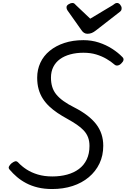

<svg xmlns="http://www.w3.org/2000/svg" viewBox="-20 -1256 854 1296"><path d="M332 20Q279 20 235.5 9.5Q192 -1 157 -19.5Q122 -38 94.5 -61.5Q67 -85 45 -111Q35 -122 41 -133Q47 -144 57 -153Q71 -164 81.5 -167Q92 -170 102 -160Q126 -134 159 -112.5Q192 -91 235.5 -78Q279 -65 333 -65Q387 -65 433 -77.5Q479 -90 513 -115.5Q547 -141 565.5 -180Q584 -219 584 -271Q584 -303 574.5 -328.5Q565 -354 545.5 -375Q526 -396 498 -415Q470 -434 434 -454Q399 -473 368.5 -493.5Q338 -514 313 -537.5Q288 -561 269.5 -589.5Q251 -618 241 -653Q231 -688 231 -732Q231 -786 252.5 -832.5Q274 -879 315.5 -913Q357 -947 414.5 -966Q472 -985 543 -985Q598 -985 647 -969Q696 -953 736.5 -927Q777 -901 805 -872Q816 -862 813.5 -850.5Q811 -839 798 -827Q787 -816 774.5 -814Q762 -812 753 -820Q729 -841 698 -859Q667 -877 629 -888.5Q591 -900 543 -900Q495 -900 454.5 -889Q414 -878 385 -857Q356 -836 340 -804.5Q324 -773 324 -732Q324 -698 332.5 -670Q341 -642 359.5 -619Q378 -596 408.5 -574Q439 -552 483 -530Q532 -505 568.5 -477Q605 -449 629 -418Q653 -387 665 -350.5Q677 -314 677 -272Q677 -206 651.5 -152.5Q626 -99 579.5 -60Q533 -21 470 -0.5Q407 20 332 20ZM770 -1236Q782 -1236 791.5 -1224Q801 -1212 801 -1201Q801 -1191 798 -1186Q795 -1181 790 -1177L628 -1051Q613 -1039 599.5 -1033.5Q586 -1028 570 -1028Q557 -1028 546.5 -1035Q536 -1042 528 -1055L436 -1185Q431 -1193 430 -1198Q429 -1203 429 -1207Q429 -1219 443.5 -1227.5Q458 -1236 468 -1236Q478 -1236 483 -1231Q488 -1226 494 -1220L589 -1130L741 -1221Q747 -1225 754 -1230.5Q761 -1236 770 -1236Z"/></svg>

Font: Playwrite NO
Style: Regular
Weight: 400
Designer: Veronika Burian, José Scaglione
Foundry: TypeTogether
Version: Version 1.002